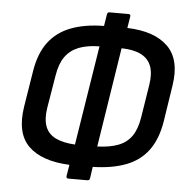

<svg xmlns="http://www.w3.org/2000/svg" viewBox="-55 -786 897 918"><g transform="rotate(5 393.0 -327.5)"><path d="M307 77Q296 77 297 66L306 11Q172 5 109 -57Q46 -119 66 -247L94 -421Q108 -507 148 -560Q188 -613 254.5 -638.5Q321 -664 413 -665L422 -721Q424 -732 433 -732H524Q536 -732 534 -721L525 -665Q656 -661 720 -598Q784 -535 764 -409L737 -234Q723 -149 683.5 -95.5Q644 -42 577.5 -16.5Q511 9 418 11L410 66Q409 77 397 77ZM324 -88 400 -566Q340 -565 300 -549Q260 -533 236 -499.5Q212 -466 203 -409L177 -253Q168 -197 181.5 -161.5Q195 -126 231 -108.5Q267 -91 324 -88ZM431 -88Q491 -90 531.5 -105.5Q572 -121 595.5 -154.5Q619 -188 628 -245L653 -402Q662 -458 648.5 -493.5Q635 -529 599.5 -547Q564 -565 506 -566Z"/></g></svg>

Font: Sofia Sans Semi Condensed
Style: Bold Italic
Weight: 700
Italic angle: -9°
Version: Version 4.100